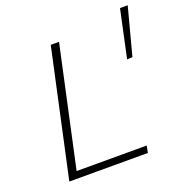

<svg xmlns="http://www.w3.org/2000/svg" viewBox="-128 -824 892 937"><g transform="rotate(-20 318.0 -355.5)"><path d="M489 -36 482 0H74L217 -658H260L125 -36ZM543 -464 596 -711H636L571 -465Z"/></g></svg>

Font: Ysabeau Light
Style: Italic
Weight: 300
Italic angle: -12°
Designer: Christian Thalmann (Catharsis Fonts)
Version: Version 0.003